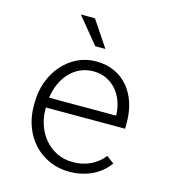

<svg xmlns="http://www.w3.org/2000/svg" viewBox="-111 -826 822 926"><g transform="rotate(15 300.0 -363.5)"><path d="M319.8 9.8Q264.6 9.8 219.2 -10.7Q173.8 -31.2 141.4 -66.4Q108.9 -101.6 91.1 -148.7Q73.2 -195.8 72.8 -249V-270Q73.2 -326.7 91.6 -375.5Q109.9 -424.3 141.6 -460.4Q173.3 -496.6 216.3 -517.3Q259.3 -538.1 308.6 -538.1Q361.3 -538.1 401.9 -519Q442.4 -500 470 -467Q497.6 -434.1 512 -390.1Q526.4 -346.2 526.9 -295.9V-260.3H131.3V-249Q131.8 -207.5 145.5 -169.7Q159.2 -131.8 184.1 -103Q209 -74.2 244.1 -56.9Q279.3 -39.6 322.3 -39.6Q371.1 -39.1 410.6 -57.6Q450.2 -76.2 478 -111.3L515.1 -83.5Q500.5 -63 480.5 -45.7Q460.4 -28.3 435.8 -16.1Q411.1 -3.9 381.8 2.9Q352.5 9.8 319.8 9.8ZM308.6 -488.3Q272.9 -488.3 243.2 -474.9Q213.4 -461.4 190.9 -437.5Q168.5 -413.6 153.8 -381.1Q139.2 -348.6 133.8 -310.1H468.3V-316.4Q467.3 -349.1 456.3 -380.1Q445.3 -411.1 425 -435.1Q404.8 -459 375.5 -473.6Q346.2 -488.3 308.6 -488.3ZM335.4 -607.4H284.7L178.2 -737.3H248.5Z"/></g></svg>

Font: Roboto Mono Light
Style: Regular
Weight: 300
Designer: Google
Version: Version 2.000985; 2015; ttfautohint (v1.3)